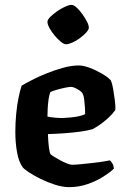

<svg xmlns="http://www.w3.org/2000/svg" viewBox="-20 -769 517 789"><path d="M264 0Q237 0 206 -10Q175 -20 146.5 -34Q118 -48 98 -61.5Q78 -75 73 -82Q57 -104 50 -143.5Q43 -183 43 -226Q43 -264 46.5 -301Q50 -338 56.5 -369Q63 -400 69 -417Q84 -426 111 -440Q138 -454 171.5 -467.5Q205 -481 239.5 -490.5Q274 -500 304 -500Q323 -500 349.5 -490Q376 -480 400.5 -465.5Q425 -451 435 -439Q441 -427 445 -403.5Q449 -380 452 -356Q455 -332 454 -317Q442 -300 424.5 -284Q407 -268 389.5 -256Q372 -244 360 -238Q339 -232 309.5 -228Q280 -224 246 -221.5Q212 -219 177 -218Q178 -186 181 -163Q184 -140 188 -135Q191 -132 202 -125Q213 -118 227 -110.5Q241 -103 254.5 -97.5Q268 -92 276 -92Q289 -92 309.5 -94Q330 -96 353 -98.5Q376 -101 397 -104Q418 -107 432 -110Q437 -105 442 -97Q447 -89 448 -76Q434 -62 406 -44Q378 -26 341.5 -13Q305 0 264 0ZM238 -284Q255 -285 272 -286.5Q289 -288 304.5 -291.5Q320 -295 330 -300Q330 -311 329 -327.5Q328 -344 326 -360Q324 -376 320 -384Q316 -391 306.5 -397.5Q297 -404 287.5 -408Q278 -412 272 -412Q264 -412 247 -408.5Q230 -405 213 -400Q196 -395 187 -391Q182 -378 179.5 -360Q177 -342 176 -323.5Q175 -305 175 -290Q188 -287 205.5 -285.5Q223 -284 238 -284ZM251 -587Q243 -587 230 -597.5Q217 -608 204.5 -623Q192 -638 183.5 -653.5Q175 -669 175 -679Q175 -688 186.5 -699.5Q198 -711 214.5 -722.5Q231 -734 247.5 -741.5Q264 -749 273 -749Q283 -749 295 -738Q307 -727 318 -711.5Q329 -696 337 -681Q345 -666 345 -655Q345 -647 334 -635Q323 -623 308 -612Q293 -601 277 -594Q261 -587 251 -587Z"/></svg>

Font: Texturina Medium 12pt
Style: Bold
Weight: 700
Version: Version 1.002